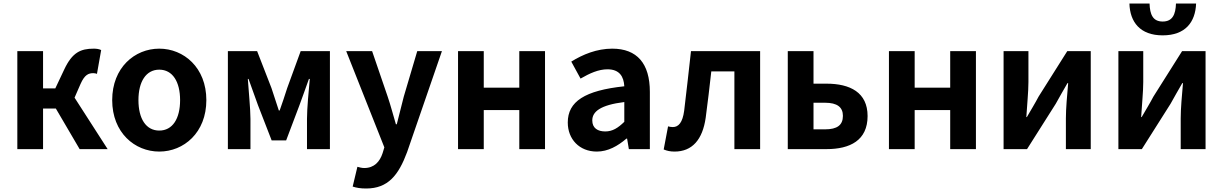

<svg xmlns="http://www.w3.org/2000/svg" viewBox="-20 -852 6987 1097"><path d="M79 0H226V-232H299L435 0H595L406 -294L440 -372C464 -426 486 -434 514 -434C522 -434 528 -432 534 -430L558 -566C546 -572 531 -574 516 -574C441 -574 393 -553 347 -455L296 -347H226V-560H79Z M890 14C1030 14 1159 -94 1159 -280C1159 -466 1030 -574 890 -574C750 -574 621 -466 621 -280C621 -94 750 14 890 14ZM890 -106C814 -106 771 -174 771 -280C771 -385 814 -454 890 -454C966 -454 1009 -385 1009 -280C1009 -174 966 -106 890 -106Z M1282 0H1411V-173C1411 -230 1400 -339 1396 -401H1400C1416 -355 1438 -297 1454 -251L1532 -50H1615L1691 -251C1707 -297 1729 -353 1745 -401H1750C1744 -339 1734 -230 1734 -173V0H1865V-560H1698L1621 -349C1607 -303 1592 -262 1578 -221H1573C1560 -262 1546 -303 1531 -349L1449 -560H1282Z M2072 225C2197 225 2257 149 2306 17L2505 -560H2364L2287 -300C2274 -248 2260 -194 2247 -142H2242C2226 -196 2212 -250 2195 -300L2106 -560H1958L2176 -10L2166 23C2150 72 2118 108 2061 108C2048 108 2032 104 2022 101L1995 214C2017 221 2039 225 2072 225Z M2597 0H2744V-223H2947V0H3094V-560H2947V-351H2744V-560H2597Z M3390 14C3454 14 3510 -18 3559 -60H3563L3573 0H3693V-327C3693 -489 3620 -574 3478 -574C3390 -574 3310 -541 3244 -500L3297 -403C3349 -433 3399 -456 3451 -456C3520 -456 3544 -414 3547 -359C3321 -335 3224 -272 3224 -152C3224 -57 3290 14 3390 14ZM3438 -101C3395 -101 3364 -120 3364 -164C3364 -214 3410 -252 3547 -269V-156C3511 -121 3480 -101 3438 -101Z M3834 14C3935 14 3994 -54 4012 -179C4024 -267 4034 -356 4044 -444H4176V0H4323V-560H3928C3915 -446 3903 -332 3889 -219C3880 -152 3857 -126 3824 -126C3813 -126 3805 -128 3797 -130L3772 2C3791 10 3810 14 3834 14Z M4481 0H4702C4837 0 4937 -50 4937 -189C4937 -324 4837 -374 4702 -374H4628V-560H4481ZM4628 -113V-265H4694C4763 -265 4796 -240 4796 -190C4796 -137 4763 -113 4694 -113Z M5059 0H5206V-223H5409V0H5556V-560H5409V-351H5206V-560H5059Z M5714 0H5848L6012 -259C6030 -292 6060 -344 6079 -377H6083C6077 -307 6070 -233 6070 -176V0H6212V-560H6078L5914 -300C5897 -267 5866 -216 5847 -183H5844C5848 -252 5856 -327 5856 -383V-560H5714Z M6623 -650C6753 -650 6810 -726 6814 -832H6699C6697 -769 6679 -729 6623 -729C6567 -729 6550 -769 6548 -832H6433C6436 -726 6494 -650 6623 -650ZM6370 0H6504L6668 -259C6686 -292 6716 -344 6735 -377H6739C6733 -307 6726 -233 6726 -176V0H6868V-560H6734L6570 -300C6553 -267 6522 -216 6503 -183H6500C6504 -252 6512 -327 6512 -383V-560H6370Z"/></svg>

Font: Noto Sans JP
Style: Bold
Weight: 700
Designer: Ryoko NISHIZUKA  (kana, bopomofo & ideographs); Paul D. Hunt (Latin, Greek & Cyrillic); Sandoll Communications , Soo-you
Foundry: Adobe
Version: Version 2.002;hotconv 1.0.116;makeotfexe 2.5.65601